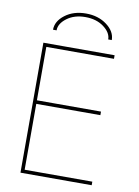

<svg xmlns="http://www.w3.org/2000/svg" viewBox="-100 -996 771 1062"><g transform="rotate(10 286.0 -465.0)"><path d="M461 -810H441Q441 -848 399.5 -879Q358 -910 296 -910Q234 -910 192.5 -879Q151 -848 151 -810H131Q131 -858 178.5 -894Q226 -930 296 -930Q365 -930 413 -894Q461 -858 461 -810ZM111 -20H491V0H91V-730H491V-710H111V-410H471V-390H111Z"/></g></svg>

Font: Mplus 1p Thin
Style: Regular
Weight: 250
Version: Version 1.061